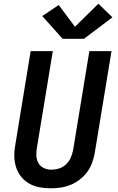

<svg xmlns="http://www.w3.org/2000/svg" viewBox="-20 -1012 640 1040"><path d="M255 8Q224 8 194 2.5Q164 -3 138.5 -17.5Q113 -32 94.5 -55Q76 -78 67 -106.5Q58 -135 57.5 -166Q57 -197 63 -228L146 -735H266L180 -212Q176 -190 177 -168.5Q178 -147 188 -129Q198 -111 217 -102Q236 -93 257 -93Q279 -93 300 -99.5Q321 -106 337.5 -121.5Q354 -137 363 -157.5Q372 -178 376 -199L464 -735H584L493 -182Q488 -155 478.5 -129Q469 -103 452 -80Q435 -57 411.5 -39Q388 -21 362 -10.5Q336 0 309 4Q282 8 255 8ZM319 -802 209 -925 298 -985 386 -867 513 -992 589 -918 435 -802Z"/></svg>

Font: Zed Sans Extended
Style: Bold Italic
Weight: 700
Width: 7
Italic angle: -9°
Designer: Belleve Invis
Foundry: Belleve Invis
Version: Version 1.0.0; ttfautohint (v1.8.4)